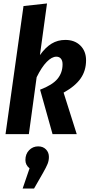

<svg xmlns="http://www.w3.org/2000/svg" viewBox="-20 -776 518 1111"><path d="M211 -457Q243 -502 278.5 -523.5Q314 -545 358 -545Q412 -545 445 -512.5Q478 -480 478 -427Q478 -367 446.5 -322Q415 -277 348 -240L424 0H284L212 -257Q283 -284 312.5 -319.5Q342 -355 342 -404Q342 -425 332.5 -436.5Q323 -448 306 -448Q280 -448 250.5 -418Q221 -388 192 -329L147 0H12L116 -741L252 -756ZM263 132Q263 153 255.5 172Q248 191 228 226L177 315H111L151 198Q127 179 127 150Q127 115 148.5 93Q170 71 201 71Q229 71 246 88.5Q263 106 263 132Z"/></svg>

Font: Fira Sans Extra Condensed SemiBold
Style: Italic
Weight: 600
Width: 3
Italic angle: -8°
Designer: Carrois Corporate & Edenspiekermann AG
Foundry: Carrois Corporate GbR & Edenspiekermann AG
Version: Version 4.203